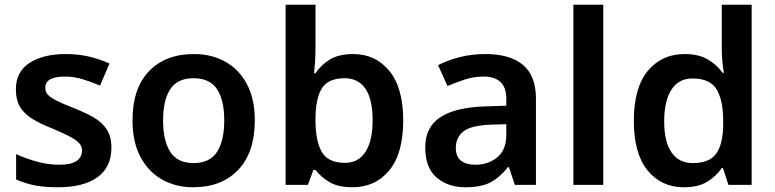

<svg xmlns="http://www.w3.org/2000/svg" viewBox="-20 -780 3271 810"><path d="M450 -157Q450 -75 391.5 -32.5Q333 10 224 10Q167 10 126.5 2Q86 -6 48 -23V-130Q88 -111 136.5 -98Q185 -85 228 -85Q280 -85 303 -101Q326 -117 326 -144Q326 -160 317 -172.5Q308 -185 281.5 -200Q255 -215 203 -237Q151 -257 116.5 -278.5Q82 -300 64.5 -329Q47 -358 47 -404Q47 -477 104.5 -514.5Q162 -552 258 -552Q308 -552 352.5 -542Q397 -532 442 -512L402 -419Q364 -435 328 -446Q292 -457 254 -457Q171 -457 171 -410Q171 -393 181.5 -381Q192 -369 218.5 -355.5Q245 -342 294 -323Q342 -304 377 -283.5Q412 -263 431 -233Q450 -203 450 -157Z M1055 -272Q1055 -137 985 -63.5Q915 10 795 10Q721 10 663 -23Q605 -56 572 -119Q539 -182 539 -272Q539 -407 608.5 -479.5Q678 -552 798 -552Q873 -552 931 -519.5Q989 -487 1022 -424.5Q1055 -362 1055 -272ZM668 -272Q668 -186 698.5 -139Q729 -92 797 -92Q865 -92 895.5 -139Q926 -186 926 -272Q926 -358 895.5 -404Q865 -450 796 -450Q729 -450 698.5 -404Q668 -358 668 -272Z M1311 -580Q1311 -548 1309 -518Q1307 -488 1305 -471H1311Q1333 -505 1371 -528.5Q1409 -552 1470 -552Q1564 -552 1622.5 -481Q1681 -410 1681 -272Q1681 -132 1622 -61Q1563 10 1467 10Q1406 10 1369.5 -12Q1333 -34 1311 -63H1302L1279 0H1185V-760H1311ZM1434 -450Q1366 -450 1339 -409Q1312 -368 1311 -283V-272Q1311 -185 1337.5 -139Q1364 -93 1436 -93Q1492 -93 1522 -139.5Q1552 -186 1552 -273Q1552 -362 1521.5 -406Q1491 -450 1434 -450Z M2027 -552Q2132 -552 2186.5 -506Q2241 -460 2241 -364V0H2152L2127 -75H2123Q2088 -31 2049 -10.5Q2010 10 1943 10Q1870 10 1822 -31Q1774 -72 1774 -158Q1774 -242 1835.5 -284Q1897 -326 2022 -331L2116 -334V-361Q2116 -412 2091 -434.5Q2066 -457 2021 -457Q1980 -457 1942.5 -445Q1905 -433 1868 -417L1828 -505Q1868 -526 1919.5 -539Q1971 -552 2027 -552ZM2050 -254Q1967 -251 1935 -225.5Q1903 -200 1903 -157Q1903 -118 1925.5 -101.5Q1948 -85 1985 -85Q2040 -85 2078 -116.5Q2116 -148 2116 -210V-256Z M2525 0H2399V-760H2525Z M2865 10Q2770 10 2712 -61Q2654 -132 2654 -270Q2654 -410 2713 -481Q2772 -552 2868 -552Q2928 -552 2966.5 -529Q3005 -506 3028 -473H3034Q3031 -487 3028 -516Q3025 -545 3025 -570V-760H3151V0H3053L3030 -71H3025Q3002 -37 2964 -13.5Q2926 10 2865 10ZM2903 -92Q2973 -92 3001.5 -132Q3030 -172 3031 -253V-269Q3031 -356 3003.5 -402.5Q2976 -449 2901 -449Q2843 -449 2812.5 -401.5Q2782 -354 2782 -268Q2782 -182 2813 -137Q2844 -92 2903 -92Z"/></svg>

Font: Noto Sans Kannada SemiBold
Style: Regular
Weight: 600
Designer: Jelle Bosma - Monotype Design Team
Foundry: Monotype Imaging Inc.
Version: Version 2.005; ttfautohint (v1.8.4.7-5d5b)